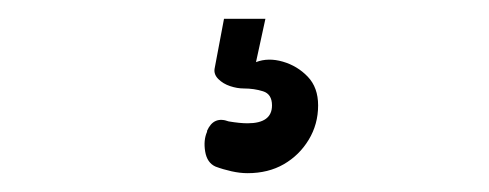

<svg xmlns="http://www.w3.org/2000/svg" viewBox="-20 -22 520 204"><path d="M243 162Q235 162 226 160Q217 158 209 155Q200 151 198 139Q196 127 200 118V117Q207 101 223 107Q229 108 234 108.5Q239 109 243 109Q269 109 269 90Q269 78 259.5 75Q250 72 239 72Q232 72 224.5 69.5Q217 67 212 62Q207 57 208 51L218 -2H262L252 44Q265 39 280.5 43.5Q296 48 307 59.5Q318 71 318 90Q318 110 308 126.5Q298 143 281.5 152.5Q265 162 243 162Z"/></svg>

Font: Winky Sans Light
Style: Regular
Weight: 300
Designer: Simon Atzbach
Foundry: typofactur
Version: Version 1.205